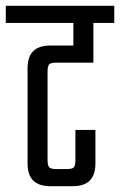

<svg xmlns="http://www.w3.org/2000/svg" viewBox="-40 -642 414 662"><path d="M213 -580H282V-426H155Q136 -426 130 -420.5Q124 -415 124 -395V-90Q124 -71 130 -65Q136 -59 155 -59H189Q209 -59 214.5 -65Q220 -71 220 -90V-194H289V-79Q289 -39 269.5 -19.5Q250 0 210 0H134Q94 0 74.5 -19.5Q55 -39 55 -79V-406Q55 -446 74.5 -465.5Q94 -485 134 -485H213ZM-20 -622H354V-563H-20Z"/></svg>

Font: Teko Light Light
Style: Regular
Weight: 300
Version: Version 2.000;gftools[0.9.28.dev9+g7d2139d.d20230707]